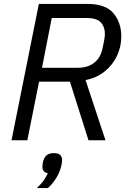

<svg xmlns="http://www.w3.org/2000/svg" viewBox="-20 -718 665 983"><path d="M180 -300 120 0H39L179 -698H428Q520 -698 560.5 -650.5Q601 -603 601 -531Q601 -478 578.5 -431Q556 -384 515 -351.5Q474 -319 418 -308L520 0H433L338 -300ZM195 -371H379Q429 -371 462 -396.5Q495 -422 505 -471Q510 -494 512.5 -507Q515 -520 516 -528.5Q517 -537 517 -545Q517 -581 496 -603.5Q475 -626 422 -626H245ZM256 66Q278 66 288 75.5Q298 85 298 102Q298 106 297.5 110.5Q297 115 295 126Q288 160 269 191.5Q250 223 225 245H169Q192 222 203.5 206Q215 190 225 169Q212 167 204.5 158.5Q197 150 197 136Q197 133 197.5 128Q198 123 200 112Q205 89 218 77.5Q231 66 256 66Z"/></svg>

Font: IBM Plex Sans Var
Style: Italic
Weight: 400
Italic angle: -11.31°
Designer: Mike Abbink, Paul van der Laan, Pieter van Rosmalen
Foundry: Bold Monday
Version: Version 1.001